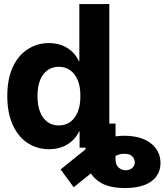

<svg xmlns="http://www.w3.org/2000/svg" viewBox="-20 -739 823 961"><path d="M408 -120.5H558.4V58.2Q558.4 86.5 573.5 99.7Q588.6 112.8 609.6 113.3Q628.9 112.8 641.7 101.8Q654.4 90.7 654.7 73.6Q654.4 55.8 641.7 43.3Q629 30.9 602.7 30.7Q580.5 29.7 553 43.6Q525.6 57.5 493.6 81.8L348.8 198.2L283.4 109L420.3 -1.6Q460.9 -29.5 505.2 -44.3Q549.5 -59.1 601.2 -59.6Q687.7 -59.1 735.4 -21.3Q783.1 16.4 783.4 77.1Q783.4 115.2 763.3 143.3Q743.2 171.4 703.8 186.8Q664.5 202.1 606.1 202.1Q532.2 202.1 488.8 178.2Q445.4 154.2 426.8 113.7Q408.2 73.2 408 23.8ZM225.2 7.8Q165.9 7.8 118.7 -23Q71.4 -53.8 44 -113.2Q16.7 -172.6 16.4 -258.4Q16.7 -346.8 45.1 -405.7Q73.4 -464.6 120.7 -494Q168 -523.4 224.6 -523.4Q278.4 -523.4 317.4 -498.5Q356.4 -473.5 375.2 -432.4H377.1V-718.8H527.1V0H378.3V-81.6H376.4Q356.2 -40.1 317.3 -16.2Q278.4 7.8 225.2 7.8ZM274.2 -111.1Q307.7 -111.1 332.2 -129.1Q356.6 -147.1 369.7 -180.3Q382.7 -213.5 382.4 -258.4Q382.7 -303.8 369.5 -336.5Q356.3 -369.2 331.9 -387Q307.4 -404.7 274.2 -404.7Q242.1 -404.7 218.1 -387.7Q194 -370.8 180.8 -338.3Q167.6 -305.8 167.6 -258.4Q167.6 -210.9 180.8 -178.1Q194 -145.2 218.1 -128.2Q242.1 -111.1 274.2 -111.1Z"/></svg>

Font: Inter Display V
Style: Regular
Weight: 400
Designer: Rasmus Andersson
Foundry: rsms
Version: Version 3.015;git-src